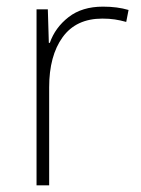

<svg xmlns="http://www.w3.org/2000/svg" viewBox="-20 -558 423 578"><path d="M290 -538Q312 -538 331 -535.5Q350 -533 367 -528L360 -492Q342 -497 325.5 -499.5Q309 -502 288 -502Q209 -502 168.5 -446Q128 -390 128 -295V0H90V-530H124L127 -429H130Q146 -475 186.5 -506.5Q227 -538 290 -538Z"/></svg>

Font: Noto Sans Devanagari ExtraLight
Style: Regular
Weight: 200
Designer: Jelle Bosma - Monotype Design Team
Foundry: Monotype Imaging Inc.
Version: Version 2.004; ttfautohint (v1.8.4.7-5d5b)